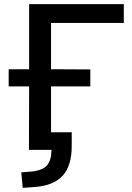

<svg xmlns="http://www.w3.org/2000/svg" viewBox="-20 -725 640 929"><path d="M90 184 83 109 132 105Q186 100 207.5 75Q229 50 229 0H120L121 -307H22V-390H121V-705H579V-614H227V-390L417 -389V-307H227V-85H327V-17Q327 78 282.5 126Q238 174 145 180Z"/></svg>

Font: NunitoSans_10ptSemiBold
Style: Regular
Weight: 600
Designer: Vernon Adams
Foundry: Vernon Adams
Version: Version 3.101;gftools[0.9.27]